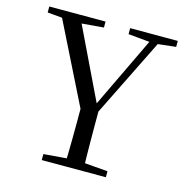

<svg xmlns="http://www.w3.org/2000/svg" viewBox="-107 -829 901 930"><g transform="rotate(15 343.5 -364.0)"><path d="M184 0V-30.1L331.2 -42.1H357.5L505.5 -30.1V0ZM298.2 0Q299.2 -38.2 299.7 -69.7Q300.2 -101.3 300.7 -135.6Q301.2 -169.9 301.2 -214.5Q301.2 -259 301.2 -322.5H388.3Q388.3 -259.3 388.3 -214.7Q388.3 -170.2 388.7 -136.2Q389.1 -102.3 389.6 -70.2Q390.1 -38.2 391.1 0ZM316.7 -257.1 82.2 -728H180.4L383.4 -306.3H357.4L363 -319.6L558.5 -728H601L368.1 -257.1ZM26.8 -698V-728H308.9V-698L175.2 -686.9H149.5ZM432.3 -698V-728H671.1V-698L570.5 -686.9H551Z"/></g></svg>

Font: Noto Serif HK
Style: Regular
Weight: 200
Designer: Ryoko NISHIZUKA 西塚涼子 (kana & ideographs); Frank Grießhammer (Latin, Greek & Cyrillic); Wenlong ZHANG 张文龙 (bopomofo); San
Foundry: Adobe
Version: Version 2.001;hotconv 1.1.0;makeotfexe 2.6.0